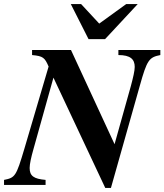

<svg xmlns="http://www.w3.org/2000/svg" viewBox="-47 -917 815 952"><path d="M305 -669H112V-644C167 -639 175 -631 194 -587L74 -180C33 -42 28 -36 -27 -25V0H179V-25C120 -30 100 -45 100 -84C100 -103 107 -136 119 -178L218 -532L475 15H503L646 -491C682 -620 692 -633 748 -644V-669H540V-644C600 -644 621 -623 621 -585C621 -566 613 -532 602 -491L521 -202ZM636 -897H579L445 -800L355 -897H304L392 -723H474Z"/></svg>

Font: XITS
Style: Bold Italic
Weight: 700
Italic angle: -16.33°
Designer: MicroPress Inc., with final additions and corrections provided by Coen Hoffman, Elsevier (retired)
Version: Version 1.105